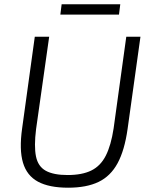

<svg xmlns="http://www.w3.org/2000/svg" viewBox="-20 -861 705 894"><path d="M634 -690 574 -260Q560 -161 527.5 -101Q495 -41 439 -14Q383 13 297 13Q209 13 157 -15Q105 -43 87 -103.5Q69 -164 83 -263L142 -690H209L148 -260Q138 -180 147.5 -133Q157 -86 193 -66Q229 -46 295 -46Q362 -46 405 -67Q448 -88 472.5 -136Q497 -184 509 -263L568 -690ZM540 -841 534 -793H261L267 -841Z"/></svg>

Font: Exo 2 Light
Style: Italic
Weight: 300
Italic angle: -8°
Designer: Natanael Gama
Foundry: Natanael Gama
Version: Version 2.010